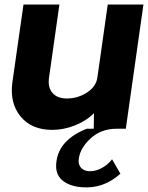

<svg xmlns="http://www.w3.org/2000/svg" viewBox="-20 -570 655 850"><path d="M495 0Q428 0 381.5 42.5Q335 85 329 132Q325 157 338.5 172.5Q352 188 379 188Q405 188 432 173Q459 158 476 135L513 199Q439 266 344 259Q286 255 254 226.5Q222 198 230 144Q243 48 364 0H395L396 -69Q361 -34 311 -14.5Q261 5 211 5Q120 5 71 -54.5Q22 -114 35 -207L84 -550H243L197 -226Q191 -184 212 -159Q233 -134 276 -134Q324 -134 364.5 -160Q405 -186 411 -226L457 -550H615L537 0Z"/></svg>

Font: Oakes Grotesk Bold
Style: Italic
Weight: 700
Italic angle: -8°
Designer: Samuel Oakes
Foundry: Samuel Oakes
Version: Version 1.000;PS 001.000;hotconv 1.0.88;makeotf.lib2.5.64775